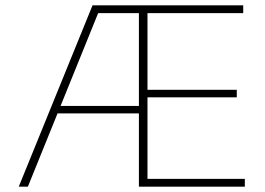

<svg xmlns="http://www.w3.org/2000/svg" viewBox="-20 -696 987 716"><path d="M50 0 325 -676H505V-647H346L84 0ZM180 -273V-301H513V-273ZM516 0V-29H893V0ZM498 0V-676H530V0ZM510 -333V-361H863V-333ZM516 -647V-676H887V-647Z"/></svg>

Font: Outfit Thin
Style: Regular
Weight: 100
Designer: Rodrigo Fuenzalida
Foundry: fragTYPE
Version: Version 1.100;gftools[0.9.27]